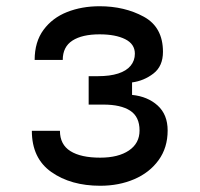

<svg xmlns="http://www.w3.org/2000/svg" viewBox="-20 -577 640 615"><path d="M82 -158H172Q172 -114 205.5 -93Q239 -72 301 -72Q359 -72 393 -95Q427 -118 427 -159Q427 -203 397 -222.5Q367 -242 311 -242H264V-333H294Q332 -333 358.5 -341.5Q385 -350 398.5 -366.5Q412 -383 412 -405Q412 -436 381 -451.5Q350 -467 299 -467Q243 -467 212 -447Q181 -427 181 -385H91Q91 -443 119.5 -481.5Q148 -520 195 -538.5Q242 -557 299 -557Q379 -557 440.5 -523.5Q502 -490 502 -411Q502 -365 471.5 -341.5Q441 -318 403 -313V-273Q453 -268 485 -239Q517 -210 517 -159Q517 -104 488 -64Q459 -24 410 -3Q361 18 301 18Q207 18 144.5 -26Q82 -70 82 -158Z"/></svg>

Font: Fliege Mono Thin
Style: Regular
Weight: 100
Version: Version 0.020;Glyphs 3.3 (3306)